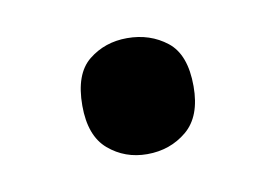

<svg xmlns="http://www.w3.org/2000/svg" viewBox="-34 -178 342 238"><g transform="rotate(-10 137.0 -59.0)"><path d="M67 -59Q67 -99 87.5 -115.5Q108 -132 136 -132Q165 -132 186 -115.5Q207 -99 207 -59Q207 -21 186 -3.5Q165 14 136 14Q108 14 87.5 -3.5Q67 -21 67 -59Z"/></g></svg>

Font: Noto Sans Kawi Medium
Style: Regular
Weight: 500
Designer: Fadhl Haqq
Version: Version 1.000